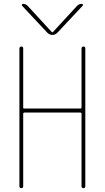

<svg xmlns="http://www.w3.org/2000/svg" viewBox="-20 -970 540 990"><path d="M224.6 -800.8 93.8 -940.4Q91.8 -943.4 93.3 -946.8Q94.7 -950.2 98.6 -950.2Q111.3 -950.2 122.1 -940.4L248 -803.7H250H252L377.9 -940.4Q387.7 -950.2 401.4 -950.2Q405.3 -950.2 407.2 -946.8Q409.2 -943.4 406.2 -940.4L275.4 -800.8Q264.6 -790 250 -790Q235.4 -790 224.6 -800.8ZM80.1 -9.8V-719.7Q80.1 -729.5 89.8 -730Q99.6 -730.5 99.6 -719.7V-415Q99.6 -410.2 105.5 -410.2H394.5Q399.4 -410.2 400.4 -415V-719.7Q400.4 -729.5 410.2 -730Q419.9 -730.5 419.9 -719.7V-9.8Q419.9 0 410.2 0Q400.4 0 400.4 -9.8V-384.8Q400.4 -389.6 394.5 -389.6H105.5Q100.6 -389.6 99.6 -384.8V-9.8Q99.6 0 89.8 0Q80.1 0 80.1 -9.8Z"/></svg>

Font: Rounded Mgen+ 1m thin
Style: Regular
Weight: 100
Designer: [Source Han Sans]
Ryoko NISHIZUKA  (kana & ideographs); Paul D. Hunt (Latin, Greek & Cyrillic); Wenlong ZHANG  (bopomofo
Version: Version 1.059.20150602